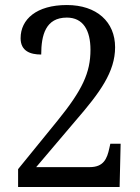

<svg xmlns="http://www.w3.org/2000/svg" viewBox="-20 -744 556 764"><path d="M52 0H456L460 -172H419L415 -154C406 -112 392 -79 337 -79H124L281 -264C378 -376 438 -458 438 -556C438 -657 365 -724 246 -724C125 -724 62 -667 62 -592C62 -541 100 -527 144 -527C144 -605 162 -674 246 -674C311 -674 340 -623 340 -546C340 -455 308 -386 209 -264L52 -71Z"/></svg>

Font: Noto Serif Georgian SemiCondensed
Style: Regular
Weight: 400
Width: 4
Designer: Monotype Design Team, Akaki Razmadze
Foundry: Google LLC
Version: Version 2.003